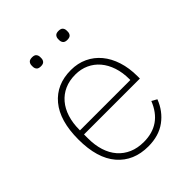

<svg xmlns="http://www.w3.org/2000/svg" viewBox="-201 -812 938 938"><g transform="rotate(-45 268.5 -343.0)"><path d="M275 12Q174 12 115.5 -56Q57 -124 57 -254Q57 -383 114 -451.5Q171 -520 271 -520Q318 -520 356.5 -502Q395 -484 422.5 -451Q450 -418 465 -371.5Q480 -325 480 -268V-252H94V-225Q94 -178 106 -140Q118 -102 141.5 -75Q165 -48 198.5 -33.5Q232 -19 275 -19Q396 -19 442 -135L469 -120Q446 -60 397 -24Q348 12 275 12ZM271 -489Q229 -489 196.5 -474.5Q164 -460 141 -433Q118 -406 106 -368Q94 -330 94 -284V-280H442V-286Q442 -332 429.5 -369.5Q417 -407 394.5 -433.5Q372 -460 340.5 -474.5Q309 -489 271 -489ZM181 -636Q164 -636 157.5 -644Q151 -652 151 -663V-671Q151 -682 157.5 -690Q164 -698 181 -698Q197 -698 203.5 -690Q210 -682 210 -671V-663Q210 -652 203.5 -644Q197 -636 181 -636ZM363 -636Q347 -636 340.5 -644Q334 -652 334 -663V-671Q334 -682 340.5 -690Q347 -698 363 -698Q380 -698 386.5 -690Q393 -682 393 -671V-663Q393 -652 386.5 -644Q380 -636 363 -636Z"/></g></svg>

Font: IBM Plex Sans Thai Looped ExtraLight
Style: Regular
Weight: 200
Designer: Mike Abbink, Paul van der Laan, Pieter van Rosmalen, Ben Mitchell, Mark Frömberg
Foundry: Bold Monday
Version: Version 1.0